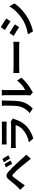

<svg xmlns="http://www.w3.org/2000/svg" viewBox="2045 -2877 890 5020"><g transform="rotate(-90 2490.0 -367.0)"><path d="M709 -693 622 -657C659 -605 684 -557 713 -494L803 -533C781 -579 737 -651 709 -693ZM843 -748 757 -709C794 -659 821 -613 853 -550L940 -592C917 -637 872 -708 843 -748ZM36 -284 154 -163C171 -189 195 -225 218 -256C259 -311 331 -410 370 -460C399 -496 416 -496 451 -466C488 -435 573 -342 635 -268C694 -199 785 -88 849 -6L956 -122C884 -205 777 -319 710 -392C648 -459 573 -538 506 -595C424 -664 370 -657 310 -586C242 -504 164 -406 118 -360C88 -330 66 -309 36 -284Z M1815 -532C1801 -526 1774 -522 1742 -522H1247C1216 -522 1173 -524 1131 -528V-398C1173 -402 1223 -403 1247 -403H1730C1712 -347 1681 -285 1627 -230C1551 -152 1431 -86 1280 -55L1380 58C1508 22 1636 -46 1737 -158C1812 -241 1855 -338 1885 -435C1889 -446 1897 -464 1904 -477ZM1223 -638C1252 -640 1295 -641 1327 -641H1710C1746 -641 1793 -640 1820 -638V-767C1792 -763 1743 -762 1712 -762H1327C1293 -762 1251 -763 1223 -767Z M2162 44C2248 -32 2310 -130 2340 -243C2367 -344 2370 -555 2370 -673C2370 -714 2376 -759 2377 -763H2230C2236 -739 2239 -712 2239 -672C2239 -551 2238 -362 2210 -276C2182 -191 2128 -99 2040 -37ZM2586 47C2599 37 2609 28 2630 17C2742 -40 2886 -148 2969 -256L2892 -366C2825 -269 2726 -190 2645 -155V-678C2645 -723 2651 -762 2652 -765H2503C2504 -762 2511 -724 2511 -679V-96C2511 -69 2507 -41 2503 -22Z M3092 -306C3129 -309 3196 -311 3253 -311H3790C3832 -311 3883 -307 3907 -306V-463C3881 -461 3836 -457 3790 -457H3253C3201 -457 3128 -460 3092 -463Z M4289 -792 4216 -682C4282 -645 4386 -577 4442 -538L4517 -649C4465 -685 4355 -755 4289 -792ZM4103 -82 4178 50C4267 34 4410 -16 4512 -74C4676 -168 4817 -295 4910 -433L4833 -569C4753 -426 4614 -289 4444 -194C4335 -135 4215 -101 4103 -82ZM4135 -564 4062 -453C4130 -418 4233 -350 4290 -311L4363 -423C4312 -459 4202 -528 4135 -564Z"/></g></svg>

Font: Genne Gothic Bold
Style: Regular
Weight: 700
Designer: Ryoko NISHIZUKA (kana & ideographs); Paul D. Hunt (Latin, Greek & Cyrillic); Wenlong ZHANG (bopomofo); Sandoll Communica
Foundry: Adobe Systems Incorporated
Version: Version 1.004;PS 1.004;hotconv 16.6.51;makeotf.lib2.5.65220